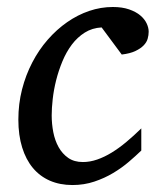

<svg xmlns="http://www.w3.org/2000/svg" viewBox="-20 -514 475 546"><path d="M402.8 -423.8Q402.8 -414.1 399.9 -403.8Q397 -393.6 388.4 -384.8Q379.9 -376 365 -368.9Q350.1 -361.8 326.2 -358.9L269 -436Q242.2 -434.6 221.2 -421.4Q200.2 -408.2 184.3 -387.2Q168.5 -366.2 157.5 -339.6Q146.5 -313 139.6 -285.6Q132.8 -258.3 129.9 -232.2Q127 -206.1 127 -186Q127 -161.6 131.6 -137.9Q136.2 -114.3 146.7 -95.5Q157.2 -76.7 174.1 -64.9Q190.9 -53.2 215.8 -53.2Q235.8 -53.2 256.3 -60.3Q276.9 -67.4 297.6 -80.1Q318.4 -92.8 339.4 -110.4Q360.4 -127.9 381.8 -148.9V-85.9Q366.2 -70.8 346.2 -53.7Q326.2 -36.6 301.8 -22Q277.3 -7.3 248.3 2.4Q219.2 12.2 186 12.2Q150.4 12.2 121.8 -0.2Q93.3 -12.7 73.5 -36.4Q53.7 -60.1 43 -94.7Q32.2 -129.4 32.2 -173.8Q32.2 -218.8 42.7 -259.8Q53.2 -300.8 71.8 -336.4Q90.3 -372.1 115.7 -401.1Q141.1 -430.2 170.9 -450.9Q200.7 -471.7 233.6 -482.9Q266.6 -494.1 300.8 -494.1Q327.6 -494.1 347.2 -487.3Q366.7 -480.5 378.9 -470.2Q391.1 -460 397 -447.5Q402.8 -435.1 402.8 -423.8Z"/></svg>

Font: Charis SIL Cyr
Style: Italic
Weight: 400
Italic angle: -11°
Foundry: SIL International
Version: Version 5.000